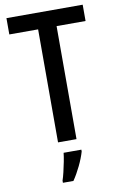

<svg xmlns="http://www.w3.org/2000/svg" viewBox="-101 -769 647 1044"><g transform="rotate(-10 222.5 -246.5)"><path d="M273 0H171V-624H12V-714H433V-624H273ZM289 71Q279 106 259 147.5Q239 189 217 221H159V209Q165 192 171.5 164.5Q178 137 183.5 109Q189 81 191 61H289Z"/></g></svg>

Font: Noto Sans Lao Condensed Medium
Style: Regular
Weight: 500
Width: 3
Designer: Monotype Design Team
Foundry: Monotype Imaging Inc.
Version: Version 2.003; ttfautohint (v1.8.4.7-5d5b)